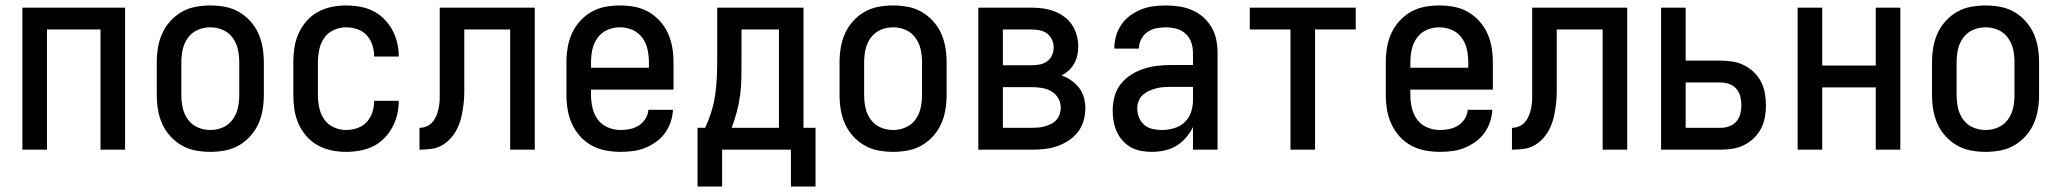

<svg xmlns="http://www.w3.org/2000/svg" viewBox="-20 -548 7540 703"><path d="M62 0V-520H438V0H348V-440H152V0Z M750 8Q723 8 696 3Q669 -2 645.5 -15.5Q622 -29 603.5 -49.5Q585 -70 574 -94.5Q563 -119 558.5 -146Q554 -173 554 -200V-320Q554 -347 558.5 -374Q563 -401 574 -425.5Q585 -450 603.5 -470.5Q622 -491 645.5 -504.5Q669 -518 696 -523Q723 -528 750 -528Q777 -528 804 -523Q831 -518 854.5 -504.5Q878 -491 896.5 -470.5Q915 -450 926 -425.5Q937 -401 941.5 -374Q946 -347 946 -320V-200Q946 -173 941.5 -146Q937 -119 926 -94.5Q915 -70 896.5 -49.5Q878 -29 854.5 -15.5Q831 -2 804 3Q777 8 750 8ZM750 -72Q774 -72 796 -81.5Q818 -91 832 -110.5Q846 -130 851 -153Q856 -176 856 -200V-320Q856 -344 851 -367Q846 -390 832 -409.5Q818 -429 796 -438.5Q774 -448 750 -448Q726 -448 704 -438.5Q682 -429 668 -409.5Q654 -390 649 -367Q644 -344 644 -320V-200Q644 -176 649 -153Q654 -130 668 -110.5Q682 -91 704 -81.5Q726 -72 750 -72Z M1247 8Q1220 8 1193.5 2.5Q1167 -3 1143.5 -16Q1120 -29 1102 -49.5Q1084 -70 1073 -95Q1062 -120 1058 -146.5Q1054 -173 1054 -200V-320Q1054 -347 1058 -373.5Q1062 -400 1073 -425Q1084 -450 1102 -470.5Q1120 -491 1143.5 -504Q1167 -517 1193.5 -522.5Q1220 -528 1247 -528Q1273 -528 1298 -523.5Q1323 -519 1345.5 -508Q1368 -497 1386 -479Q1404 -461 1416 -439Q1428 -417 1434 -392.5Q1440 -368 1440 -342V-341H1350V-342Q1350 -362 1343.5 -382.5Q1337 -403 1323 -418.5Q1309 -434 1288.5 -441Q1268 -448 1247 -448Q1224 -448 1202 -438Q1180 -428 1167 -409Q1154 -390 1149 -366.5Q1144 -343 1144 -320V-200Q1144 -177 1149 -153.5Q1154 -130 1167 -111Q1180 -92 1202 -82Q1224 -72 1247 -72Q1268 -72 1288.5 -79Q1309 -86 1323 -101.5Q1337 -117 1343.5 -137.5Q1350 -158 1350 -178V-179H1440V-178Q1440 -152 1434 -127.5Q1428 -103 1416 -81Q1404 -59 1386 -41Q1368 -23 1345.5 -12Q1323 -1 1298 3.5Q1273 8 1247 8Z M1516 0V-80Q1530 -80 1543.5 -86Q1557 -92 1566 -104Q1575 -116 1580 -130Q1585 -144 1587.5 -158.5Q1590 -173 1590 -187.5Q1590 -202 1590 -217V-520H1938V0H1848V-440H1680V-257Q1680 -235 1680 -213Q1680 -191 1677.5 -169Q1675 -147 1670.5 -125.5Q1666 -104 1657 -83.5Q1648 -63 1634 -46Q1620 -29 1601 -17.5Q1582 -6 1560 -3Q1538 0 1516 0Z M2252 8Q2225 8 2198 3Q2171 -2 2147 -15Q2123 -28 2104.5 -48.5Q2086 -69 2074.5 -94Q2063 -119 2058.5 -146Q2054 -173 2054 -200V-320Q2054 -347 2058.5 -374Q2063 -401 2074 -425.5Q2085 -450 2103.5 -470.5Q2122 -491 2145.5 -504.5Q2169 -518 2196 -523Q2223 -528 2250 -528Q2277 -528 2304 -523Q2331 -518 2354.5 -504.5Q2378 -491 2396.5 -470.5Q2415 -450 2426 -425.5Q2437 -401 2441.5 -374Q2446 -347 2446 -320V-220H2144V-200Q2144 -176 2149.5 -152.5Q2155 -129 2169 -110Q2183 -91 2205.5 -81.5Q2228 -72 2252 -72Q2269 -72 2286.5 -75.5Q2304 -79 2319 -88.5Q2334 -98 2343.5 -113.5Q2353 -129 2354 -146H2444Q2443 -123 2435.5 -101Q2428 -79 2414.5 -60.5Q2401 -42 2382 -28.5Q2363 -15 2342 -6.5Q2321 2 2298 5Q2275 8 2252 8ZM2356 -300V-320Q2356 -344 2351 -367Q2346 -390 2332 -409.5Q2318 -429 2296 -438.5Q2274 -448 2250 -448Q2226 -448 2204 -438.5Q2182 -429 2168 -409.5Q2154 -390 2149 -367Q2144 -344 2144 -320V-300Z M2534 135V-80H2562Q2575 -108 2584.5 -138.5Q2594 -169 2598.5 -200Q2603 -231 2604.5 -262.5Q2606 -294 2606 -325V-520H2922V-80H2966V135H2876V0H2624V135ZM2659 -80H2832V-440H2695V-325Q2695 -294 2694.5 -262.5Q2694 -231 2690 -200.5Q2686 -170 2678 -139.5Q2670 -109 2659 -80Z M3250 8Q3223 8 3196 3Q3169 -2 3145.5 -15.5Q3122 -29 3103.5 -49.5Q3085 -70 3074 -94.5Q3063 -119 3058.5 -146Q3054 -173 3054 -200V-320Q3054 -347 3058.5 -374Q3063 -401 3074 -425.5Q3085 -450 3103.5 -470.5Q3122 -491 3145.5 -504.5Q3169 -518 3196 -523Q3223 -528 3250 -528Q3277 -528 3304 -523Q3331 -518 3354.5 -504.5Q3378 -491 3396.5 -470.5Q3415 -450 3426 -425.5Q3437 -401 3441.5 -374Q3446 -347 3446 -320V-200Q3446 -173 3441.5 -146Q3437 -119 3426 -94.5Q3415 -70 3396.5 -49.5Q3378 -29 3354.5 -15.5Q3331 -2 3304 3Q3277 8 3250 8ZM3250 -72Q3274 -72 3296 -81.5Q3318 -91 3332 -110.5Q3346 -130 3351 -153Q3356 -176 3356 -200V-320Q3356 -344 3351 -367Q3346 -390 3332 -409.5Q3318 -429 3296 -438.5Q3274 -448 3250 -448Q3226 -448 3204 -438.5Q3182 -429 3168 -409.5Q3154 -390 3149 -367Q3144 -344 3144 -320V-200Q3144 -176 3149 -153Q3154 -130 3168 -110.5Q3182 -91 3204 -81.5Q3226 -72 3250 -72Z M3562 0V-520H3758Q3779 -520 3800 -517Q3821 -514 3840.5 -506.5Q3860 -499 3877 -486.5Q3894 -474 3905.5 -456.5Q3917 -439 3922.5 -418.5Q3928 -398 3928 -377Q3928 -361 3924.5 -345Q3921 -329 3913 -315Q3905 -301 3893 -290Q3881 -279 3867 -272Q3886 -265 3902.5 -253.5Q3919 -242 3931 -226.5Q3943 -211 3948.5 -191.5Q3954 -172 3954 -152Q3954 -129 3947.5 -106Q3941 -83 3926.5 -64.5Q3912 -46 3892 -33Q3872 -20 3850 -12.5Q3828 -5 3804.5 -2.5Q3781 0 3758 0ZM3652 -309H3758Q3773 -309 3787.5 -312Q3802 -315 3814 -323.5Q3826 -332 3832 -346Q3838 -360 3838 -375Q3838 -390 3831.5 -403.5Q3825 -417 3813.5 -425.5Q3802 -434 3787.5 -437Q3773 -440 3758 -440H3652ZM3652 -80H3758Q3770 -80 3782 -81Q3794 -82 3806 -85.5Q3818 -89 3829 -94.5Q3840 -100 3848 -109Q3856 -118 3860 -130Q3864 -142 3864 -154Q3864 -172 3854.5 -188.5Q3845 -205 3829 -214Q3813 -223 3794.5 -226Q3776 -229 3758 -229H3652Z M4197 8Q4178 8 4158 4.5Q4138 1 4121 -8.5Q4104 -18 4090.5 -33Q4077 -48 4069 -66Q4061 -84 4057.5 -103.5Q4054 -123 4054 -142Q4054 -168 4060.5 -193.5Q4067 -219 4083 -239.5Q4099 -260 4121 -274Q4143 -288 4167.5 -296Q4192 -304 4217.5 -307Q4243 -310 4269 -310H4348V-355Q4348 -375 4341.5 -393.5Q4335 -412 4320.5 -425Q4306 -438 4287 -443Q4268 -448 4249 -448Q4231 -448 4213.5 -444.5Q4196 -441 4181.5 -431Q4167 -421 4158.5 -404.5Q4150 -388 4150 -370H4060V-371Q4060 -394 4066.5 -416.5Q4073 -439 4086 -458Q4099 -477 4118 -491Q4137 -505 4158.5 -513.5Q4180 -522 4202.5 -525Q4225 -528 4249 -528Q4273 -528 4297 -524.5Q4321 -521 4343.5 -511.5Q4366 -502 4384.5 -486Q4403 -470 4415.5 -449Q4428 -428 4433 -404Q4438 -380 4438 -355V0H4348V-83Q4338 -62 4322.5 -44Q4307 -26 4287 -14Q4267 -2 4244 3Q4221 8 4197 8ZM4233 -72Q4255 -72 4277 -78Q4299 -84 4316 -99Q4333 -114 4340.5 -136Q4348 -158 4348 -180V-230H4269Q4255 -230 4241 -229Q4227 -228 4213.5 -224.5Q4200 -221 4187.5 -215.5Q4175 -210 4164.5 -200.5Q4154 -191 4149 -178Q4144 -165 4144 -151Q4144 -134 4150.5 -118Q4157 -102 4169.5 -91Q4182 -80 4199 -76Q4216 -72 4233 -72Z M4705 0V-440H4556V-520H4944V-440H4795V0Z M5252 8Q5225 8 5198 3Q5171 -2 5147 -15Q5123 -28 5104.5 -48.5Q5086 -69 5074.5 -94Q5063 -119 5058.5 -146Q5054 -173 5054 -200V-320Q5054 -347 5058.5 -374Q5063 -401 5074 -425.5Q5085 -450 5103.5 -470.5Q5122 -491 5145.5 -504.5Q5169 -518 5196 -523Q5223 -528 5250 -528Q5277 -528 5304 -523Q5331 -518 5354.5 -504.5Q5378 -491 5396.5 -470.5Q5415 -450 5426 -425.5Q5437 -401 5441.5 -374Q5446 -347 5446 -320V-220H5144V-200Q5144 -176 5149.5 -152.5Q5155 -129 5169 -110Q5183 -91 5205.5 -81.5Q5228 -72 5252 -72Q5269 -72 5286.5 -75.5Q5304 -79 5319 -88.5Q5334 -98 5343.5 -113.5Q5353 -129 5354 -146H5444Q5443 -123 5435.5 -101Q5428 -79 5414.5 -60.5Q5401 -42 5382 -28.5Q5363 -15 5342 -6.5Q5321 2 5298 5Q5275 8 5252 8ZM5356 -300V-320Q5356 -344 5351 -367Q5346 -390 5332 -409.5Q5318 -429 5296 -438.5Q5274 -448 5250 -448Q5226 -448 5204 -438.5Q5182 -429 5168 -409.5Q5154 -390 5149 -367Q5144 -344 5144 -320V-300Z M5516 0V-80Q5530 -80 5543.5 -86Q5557 -92 5566 -104Q5575 -116 5580 -130Q5585 -144 5587.5 -158.5Q5590 -173 5590 -187.5Q5590 -202 5590 -217V-520H5938V0H5848V-440H5680V-257Q5680 -235 5680 -213Q5680 -191 5677.5 -169Q5675 -147 5670.5 -125.5Q5666 -104 5657 -83.5Q5648 -63 5634 -46Q5620 -29 5601 -17.5Q5582 -6 5560 -3Q5538 0 5516 0Z M6062 0V-520H6152V-326H6280Q6302 -326 6324 -322.5Q6346 -319 6366 -309Q6386 -299 6402 -283.5Q6418 -268 6428 -248.5Q6438 -229 6442 -207Q6446 -185 6446 -163Q6446 -141 6442 -119Q6438 -97 6428 -77.5Q6418 -58 6402 -42.5Q6386 -27 6366 -17Q6346 -7 6324 -3.5Q6302 0 6280 0ZM6280 -80Q6296 -80 6311.5 -85.5Q6327 -91 6337.5 -103Q6348 -115 6352 -131Q6356 -147 6356 -163Q6356 -179 6352 -195Q6348 -211 6337.5 -223Q6327 -235 6311.5 -240.5Q6296 -246 6280 -246H6152V-80Z M6562 0V-520H6652V-308H6848V-520H6938V0H6848V-228H6652V0Z M7250 8Q7223 8 7196 3Q7169 -2 7145.5 -15.5Q7122 -29 7103.5 -49.5Q7085 -70 7074 -94.5Q7063 -119 7058.5 -146Q7054 -173 7054 -200V-320Q7054 -347 7058.5 -374Q7063 -401 7074 -425.5Q7085 -450 7103.5 -470.5Q7122 -491 7145.5 -504.5Q7169 -518 7196 -523Q7223 -528 7250 -528Q7277 -528 7304 -523Q7331 -518 7354.5 -504.5Q7378 -491 7396.5 -470.5Q7415 -450 7426 -425.5Q7437 -401 7441.5 -374Q7446 -347 7446 -320V-200Q7446 -173 7441.5 -146Q7437 -119 7426 -94.5Q7415 -70 7396.5 -49.5Q7378 -29 7354.5 -15.5Q7331 -2 7304 3Q7277 8 7250 8ZM7250 -72Q7274 -72 7296 -81.5Q7318 -91 7332 -110.5Q7346 -130 7351 -153Q7356 -176 7356 -200V-320Q7356 -344 7351 -367Q7346 -390 7332 -409.5Q7318 -429 7296 -438.5Q7274 -448 7250 -448Q7226 -448 7204 -438.5Q7182 -429 7168 -409.5Q7154 -390 7149 -367Q7144 -344 7144 -320V-200Q7144 -176 7149 -153Q7154 -130 7168 -110.5Q7182 -91 7204 -81.5Q7226 -72 7250 -72Z"/></svg>

Font: Iosevka Curly Medium
Style: Regular
Weight: 500
Monospace: yes
Designer: Belleve Invis
Foundry: Belleve Invis
Version: Version 22.1.2; ttfautohint (v1.8.4)